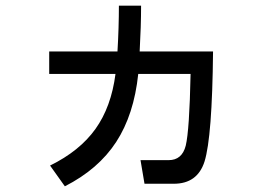

<svg xmlns="http://www.w3.org/2000/svg" viewBox="-20 -562 960 675"><path d="M488 84 474 1H573Q620 1 633 -50Q646 -104 650 -302H466Q451 -159 388.5 -63Q326 33 208 93L156 20Q260 -31 315.5 -108.5Q371 -186 386 -302H153V-381H393Q398 -466 398 -542H476Q476 -471 471 -381H729Q726 -80 699 6Q674 84 591 84Z"/></svg>

Font: LINE Seed Sans KR Regular
Style: Regular
Weight: 400
Designer: LINE VX Design & Sandoll Inc & Dalton Maag Ltd
Foundry: Sandoll Inc.
Version: Version 1.000